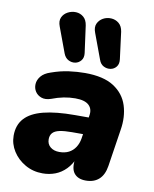

<svg xmlns="http://www.w3.org/2000/svg" viewBox="-88 -851 744 929"><g transform="rotate(10 284.0 -387.0)"><path d="M185 11Q138 11 99.5 -11Q61 -33 38.5 -68.5Q16 -104 16 -145Q16 -197 46 -230Q76 -263 137 -278.5Q198 -294 291 -294H370L356 -210H291Q254 -210 230.5 -205Q207 -200 196.5 -188Q186 -176 186 -157Q186 -133 203 -119Q220 -105 247 -105Q274 -105 293.5 -115Q313 -125 325.5 -144Q338 -163 342 -188L360 -303Q366 -336 346 -355Q326 -374 279 -374Q251 -374 222.5 -368.5Q194 -363 163 -351Q136 -342 116.5 -349Q97 -356 86.5 -372Q76 -388 77 -408.5Q78 -429 93 -447.5Q108 -466 139 -476Q184 -492 225 -497.5Q266 -503 304 -503Q395 -503 446 -470Q497 -437 514.5 -382Q532 -327 521 -261L493 -79Q486 -35 461.5 -13Q437 9 397 9Q358 9 339.5 -14.5Q321 -38 329 -87L336 -129L338 -96Q323 -59 299.5 -35Q276 -11 247 0Q218 11 185 11ZM364 -579 318 -703Q308 -729 316.5 -747.5Q325 -766 343 -776Q361 -786 382.5 -785Q404 -784 420.5 -770.5Q437 -757 441 -730L458 -598Q461 -575 450 -561Q439 -547 421.5 -544Q404 -541 387.5 -549.5Q371 -558 364 -579ZM190 -579 144 -703Q134 -729 142.5 -747.5Q151 -766 170 -776Q189 -786 210 -785Q231 -784 247 -770.5Q263 -757 267 -730L285 -598Q288 -575 276.5 -561Q265 -547 248 -544Q231 -541 214.5 -549.5Q198 -558 190 -579Z"/></g></svg>

Font: Nunito ExtraLight Black
Style: Italic
Weight: 900
Italic angle: -9°
Version: Version 3.602